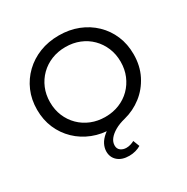

<svg xmlns="http://www.w3.org/2000/svg" viewBox="-204 -883 1248 1282"><g transform="rotate(-30 420.0 -242.0)"><path d="M429 224Q373 224 341 196Q309 168 309 123Q309 96 322.5 68.5Q336 41 367.5 15Q399 -11 452 -32L455 6Q445 7 436.5 7.5Q428 8 421 8Q340 8 272.5 -18.5Q205 -45 154.5 -93.5Q104 -142 76 -207Q48 -272 48 -350Q48 -428 76 -493Q104 -558 154.5 -606.5Q205 -655 272.5 -681.5Q340 -708 421 -708Q501 -708 568.5 -681.5Q636 -655 686.5 -606.5Q737 -558 764.5 -493Q792 -428 792 -350Q792 -261 756 -190Q720 -119 659.5 -72Q599 -25 524 -6Q479 5 446 24Q413 43 395 66Q377 89 377 116Q377 141 395 154.5Q413 168 439 168Q455 168 471.5 163Q488 158 500 151L519 200Q501 211 477.5 217.5Q454 224 429 224ZM421 -81Q479 -81 528.5 -101Q578 -121 614.5 -157.5Q651 -194 671.5 -243Q692 -292 692 -350Q692 -408 671.5 -457Q651 -506 614.5 -542.5Q578 -579 528.5 -599Q479 -619 421 -619Q362 -619 312.5 -599Q263 -579 226 -542.5Q189 -506 168.5 -457Q148 -408 148 -350Q148 -292 168.5 -243Q189 -194 226 -157.5Q263 -121 312.5 -101Q362 -81 421 -81Z"/></g></svg>

Font: MOST Montserrat Medium
Style: Regular
Weight: 500
Designer: Julieta Ulanovsky
Foundry: Julieta Ulanovsky
Version: Version 8.000;March 11, 2024;FontCreator 15.0.0.2926 64-bit